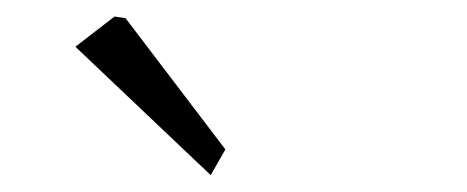

<svg xmlns="http://www.w3.org/2000/svg" viewBox="-20 -721 560 230"><path d="M232.4 -511.2 70.3 -665 117.2 -701.2 130.4 -699.2 250 -542Z"/></svg>

Font: Aref Ruqaa
Style: Regular
Weight: 400
Designer: Abdullah Aref
Version: Version 1.002